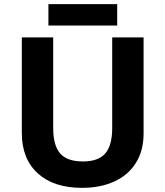

<svg xmlns="http://www.w3.org/2000/svg" viewBox="-20 -894 796 924"><path d="M213 -874H544V-771H213ZM85 -254V-714H236V-277Q236 -194 269.5 -155.5Q303 -117 379 -117Q453 -117 486.5 -155.5Q520 -194 520 -278V-714H671V-252Q671 -169 634 -110Q597 -51 530 -20.5Q463 10 375 10Q238 10 161.5 -60Q85 -130 85 -254Z"/></svg>

Font: OpenSansMMV
Style: Bold
Weight: 700
Foundry: Ascender Corporation
Version: Version 4.001